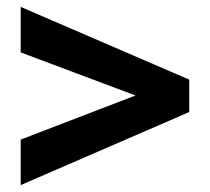

<svg xmlns="http://www.w3.org/2000/svg" viewBox="-20 -527 609 557"><path d="M40 10V-122L373 -250L40 -375V-507L529 -296V-202Z"/></svg>

Font: Atkinson Hyperlegible Next
Style: Bold
Weight: 700
Designer: Elliott Scott, Megan Eiswerth, Linus Boman, Theodore Petrosky, Letters from Sweden
Foundry: Applied Design Works, Letters from Sweden
Version: Version 2.001